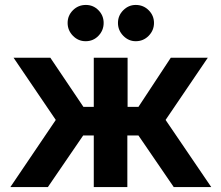

<svg xmlns="http://www.w3.org/2000/svg" viewBox="-20 -758 896 778"><path d="M22 0 206 -272 35 -524H184L318 -325H360V-524H497V-325H541L672 -524H822L651 -272L836 0H684L541 -209H496V0H360V-209H317L174 0ZM254 -665Q254 -695 275.5 -716.5Q297 -738 328 -738Q358 -738 379 -716.5Q400 -695 400 -665Q400 -635 379 -613Q358 -591 327 -591Q297 -591 275.5 -613Q254 -635 254 -665ZM458 -665Q458 -695 479.5 -716.5Q501 -738 530 -738Q561 -738 582.5 -716.5Q604 -695 604 -665Q604 -635 582.5 -613Q561 -591 530 -591Q501 -591 479.5 -613Q458 -635 458 -665Z"/></svg>

Font: Rising Sun
Style: Bold
Weight: 700
Designer: Matt McInerney, Pablo Impallari, Rodrigo Fuenzalida (Raleway font), Stephen Hutchings (Greek), Cristiano Sobral (main ch
Foundry: The Rising Sun Project Authors
Version: Version 4.327; ttfautohint (v1.8.4.7-5d5b-dirty)